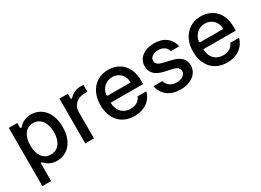

<svg xmlns="http://www.w3.org/2000/svg" viewBox="-25 -1208 2754 2026"><g transform="rotate(-30 1351.5 -195.0)"><path d="M71.4 163.7H177.6L178.3 -48.7C178.3 -57.5 187.9 -60.7 193.9 -54.3C224.4 -21.7 272.7 11 340.2 11C474.1 11 570 -94.5 569.6 -269.9C569.2 -448.2 472.7 -551.8 341.6 -551.8C274.9 -551.8 225.1 -522.4 192.5 -483.7C186.4 -476.6 175.1 -480.1 175.1 -489V-545.5H71.4ZM175.4 -268.8C175.4 -383.9 226.6 -461.6 317.8 -461.6C413 -461.6 462.4 -378.2 462.4 -268.8C462 -160.5 414.1 -79.2 317.8 -79.2C225.5 -79.2 175.8 -155.2 175.4 -268.8Z M688.6 0H794.7V-327.4C794.7 -401.6 858.3 -460.2 937.5 -460.2H980.5V-545.5H938.2C879.3 -545.5 835.2 -514.6 807.5 -484.4C801.1 -477.6 791.2 -480.8 791.2 -490.1V-545.5H688.6Z M1282.7 -552.6C1130.7 -552.6 1028.4 -436.8 1028.4 -269.2C1028.4 -99.8 1127.1 11 1288 11C1407 11 1494.7 -51.8 1522 -154.1L1414.8 -154.5C1395.6 -103 1349.8 -76.7 1289.1 -76.7C1199.6 -76.7 1138.5 -132.8 1134.6 -237.6L1530.2 -236.9V-277.7C1530.2 -475.5 1406.6 -552.6 1282.7 -552.6ZM1425.4 -318.2H1150.6C1141.3 -318.2 1134.2 -325.3 1135.7 -334.5C1146 -405.5 1202.8 -464.8 1283.4 -464.8C1366.1 -464.8 1425.1 -401.3 1425.4 -318.2Z M2059.7 -391.7C2040.5 -489.7 1962.4 -552.6 1844.5 -552.6C1721.2 -552.6 1637.8 -487.6 1637.8 -391C1637.8 -313.6 1684.7 -262.1 1786.9 -239.3L1879.3 -219.1C1931.8 -207.4 1956.3 -183.9 1956.3 -149.9C1956.3 -107.6 1915.1 -74.6 1845.5 -74.6C1779.8 -74.6 1733.7 -114 1721.6 -162.6H1613.6C1634.9 -52.6 1721.9 11 1846.6 11C1978 11 2065.3 -58.9 2065.3 -157.7C2065.3 -234.7 2016.3 -282.3 1916.2 -305.4L1829.5 -325.3C1769.5 -339.5 1743.6 -359.7 1744 -396.7C1743.6 -438.6 1785.2 -468.4 1845.2 -468.4C1911.6 -468.4 1947.1 -432.5 1957.4 -391.7Z M2411.6 -552.6C2259.6 -552.6 2157.3 -436.8 2157.3 -269.2C2157.3 -99.8 2256 11 2416.9 11C2535.9 11 2623.6 -51.8 2650.9 -154.1L2543.7 -154.5C2524.5 -103 2478.7 -76.7 2418 -76.7C2328.5 -76.7 2267.4 -132.8 2263.5 -237.6L2659.1 -236.9V-277.7C2659.1 -475.5 2535.5 -552.6 2411.6 -552.6ZM2554.3 -318.2H2279.5C2270.2 -318.2 2263.1 -325.3 2264.6 -334.5C2274.9 -405.5 2331.7 -464.8 2412.3 -464.8C2495 -464.8 2554 -401.3 2554.3 -318.2Z"/></g></svg>

Font: RA Harald Medium
Style: Regular
Weight: 500
Designer: Rasmus Andersson
Foundry: rsms
Version: Version 3.000;hotconv 1.0.109;makeotfexe 2.5.65596